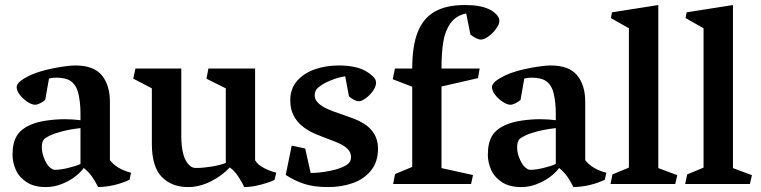

<svg xmlns="http://www.w3.org/2000/svg" viewBox="-20 -739 3055 771"><path d="M104 -238.3Q129.9 -249.5 167 -254.9Q204.1 -260.3 239.7 -260.3Q272.9 -260.3 303.2 -256.3V-282.7Q303.2 -327.1 294.7 -363.5Q286.1 -399.9 260.7 -415.5Q251.5 -421.4 236.6 -424.3Q221.7 -427.2 205.6 -427.2Q191.4 -427.2 176.8 -423.8L161.6 -337.9Q152.3 -329.6 140.6 -324Q128.9 -318.4 120.6 -318.4Q108.4 -318.4 90.6 -329.8Q72.8 -341.3 59.8 -357.9Q46.9 -374.5 46.9 -389.2Q46.9 -401.9 63.5 -414.6Q80.1 -427.2 102.5 -437.5Q142.6 -455.1 198 -465.6Q253.4 -476.1 282.7 -476.1Q356 -476.1 388.7 -436.8Q421.4 -397.5 421.4 -329.1V-95.7Q449.7 -59.6 506.3 -45.4L500 -17.1Q440.4 10.7 374 12.2Q362.3 -11.7 349.1 -30.3Q335.9 -48.8 316.4 -64.5Q302.7 -45.4 278.8 -27.8Q254.9 -10.3 225.1 1Q195.3 12.2 164.1 12.2Q117.2 12.2 87.2 -7.3Q57.1 -26.9 43.7 -56.6Q30.3 -86.4 30.3 -117.7Q30.3 -165 47.4 -193.4Q64.5 -221.7 104 -238.3ZM202.1 -57.1Q222.7 -57.1 253.4 -64.5Q284.2 -71.8 303.2 -80.6V-224.6Q260.7 -219.7 229 -211.4Q197.3 -203.1 179.2 -194.1Q161.1 -185.1 155.8 -178.7Q147.9 -168.5 147.9 -147Q147.9 -123.5 159.7 -97.2Q171.4 -70.8 187 -62Q192.4 -57.1 202.1 -57.1Z M515.1 -423.3 523.9 -463.9H708V-192.4Q708 -103 742.7 -73.2Q748.5 -68.4 754.4 -66.4Q760.3 -64.5 768.1 -64.5Q795.4 -64.5 829.6 -70.1Q863.8 -75.7 886.7 -84.5V-384.3L809.1 -422.9L816.9 -463.9H1004.4V-95.2Q1015.6 -76.2 1042.5 -63Q1069.3 -49.8 1089.4 -45.9L1082.5 -16.6Q1062.5 -6.8 1026.6 2.7Q990.7 12.2 960.4 12.2Q954.1 -3.9 937 -29.8Q919.9 -55.7 902.3 -66.4Q871.6 -33.2 826.4 -10.5Q781.2 12.2 734.9 12.2Q669.9 12.2 629.9 -28.3Q589.8 -68.8 589.8 -162.1V-384.3Z M1256.3 -386.2Q1243.7 -374.5 1243.7 -356.4Q1243.7 -340.3 1255.6 -327.6Q1267.6 -314.9 1290 -303.7Q1312 -293 1354 -279.3Q1382.8 -269.5 1403.3 -261.5Q1423.8 -253.4 1440.9 -242.7Q1466.8 -227.1 1482.4 -201.7Q1498 -176.3 1498 -142.1Q1498 -89.4 1470.2 -54.7Q1442.4 -20 1397 -3.9Q1351.6 12.2 1297.9 12.2Q1242.2 12.2 1202.9 -0.2Q1163.6 -12.7 1127.4 -36.6L1151.4 -154.3L1205.6 -142.6L1227.5 -44.4Q1264.6 -44.4 1308.1 -53.5Q1351.6 -62.5 1374 -78.1Q1389.6 -88.4 1389.6 -108.9Q1389.6 -123 1380.9 -135Q1372.1 -147 1352.5 -157.7Q1335 -167.5 1293.5 -182.6Q1289.6 -184.1 1273.7 -190.2Q1257.8 -196.3 1244.4 -202.1Q1231 -208 1220.7 -213.9Q1145.5 -256.8 1145.5 -335.9Q1145.5 -382.8 1173.1 -414.3Q1200.7 -445.8 1245.1 -460.9Q1289.6 -476.1 1340.3 -476.1Q1405.8 -476.1 1446.3 -455.1Q1462.9 -445.8 1476.6 -433.3Q1490.2 -420.9 1490.2 -407.2Q1490.2 -392.1 1478 -374.5Q1465.8 -356.9 1449 -344.7Q1432.1 -332.5 1421.4 -332.5Q1412.1 -332.5 1400.6 -338.6Q1389.2 -344.7 1381.3 -352.1L1366.2 -432.6Q1338.9 -428.7 1307.1 -415.8Q1275.4 -402.8 1256.3 -386.2Z M1635.3 -68.8V-390.6L1557.1 -420.9L1565.9 -463.9H1635.3Q1635.3 -553.2 1657 -609.1Q1678.7 -665 1725.1 -691.9Q1771.5 -718.8 1846.2 -718.8Q1879.4 -718.8 1902.8 -714.6Q1926.3 -710.4 1945.3 -701.2Q1961.9 -693.4 1973.6 -680.7Q1985.4 -668 1985.4 -655.3Q1985.4 -641.6 1972.4 -623.8Q1959.5 -606 1941.9 -593Q1924.3 -580.1 1911.6 -580.1Q1902.3 -580.1 1890.6 -586.2Q1878.9 -592.3 1869.1 -600.1L1852.1 -685.1Q1810.5 -676.3 1788.8 -645.5Q1767.1 -614.7 1760 -570.6Q1752.9 -526.4 1752.9 -463.9H1906.2L1899.4 -425.3L1752.9 -391.6V-64L1879.4 -36.1L1871.6 0H1558.6L1566.4 -40Z M2012.7 -238.3Q2038.6 -249.5 2075.7 -254.9Q2112.8 -260.3 2148.4 -260.3Q2181.6 -260.3 2211.9 -256.3V-282.7Q2211.9 -327.1 2203.4 -363.5Q2194.8 -399.9 2169.4 -415.5Q2160.2 -421.4 2145.3 -424.3Q2130.4 -427.2 2114.3 -427.2Q2100.1 -427.2 2085.4 -423.8L2070.3 -337.9Q2061 -329.6 2049.3 -324Q2037.6 -318.4 2029.3 -318.4Q2017.1 -318.4 1999.3 -329.8Q1981.4 -341.3 1968.5 -357.9Q1955.6 -374.5 1955.6 -389.2Q1955.6 -401.9 1972.2 -414.6Q1988.8 -427.2 2011.2 -437.5Q2051.3 -455.1 2106.7 -465.6Q2162.1 -476.1 2191.4 -476.1Q2264.6 -476.1 2297.4 -436.8Q2330.1 -397.5 2330.1 -329.1V-95.7Q2358.4 -59.6 2415 -45.4L2408.7 -17.1Q2349.1 10.7 2282.7 12.2Q2271 -11.7 2257.8 -30.3Q2244.6 -48.8 2225.1 -64.5Q2211.4 -45.4 2187.5 -27.8Q2163.6 -10.3 2133.8 1Q2104 12.2 2072.8 12.2Q2025.9 12.2 1995.8 -7.3Q1965.8 -26.9 1952.4 -56.6Q1939 -86.4 1939 -117.7Q1939 -165 1956.1 -193.4Q1973.1 -221.7 2012.7 -238.3ZM2110.8 -57.1Q2131.3 -57.1 2162.1 -64.5Q2192.9 -71.8 2211.9 -80.6V-224.6Q2169.4 -219.7 2137.7 -211.4Q2106 -203.1 2087.9 -194.1Q2069.8 -185.1 2064.5 -178.7Q2056.6 -168.5 2056.6 -147Q2056.6 -123.5 2068.4 -97.2Q2080.1 -70.8 2095.7 -62Q2101.1 -57.1 2110.8 -57.1Z M2433.1 -666.5 2437.5 -689.5 2623.5 -718.8V-64L2699.7 -35.6L2691.4 0H2431.6L2439.5 -38.6L2505.4 -65.9V-625.5Z M2732.9 -666.5 2737.3 -689.5 2923.3 -718.8V-64L2999.5 -35.6L2991.2 0H2731.4L2739.3 -38.6L2805.2 -65.9V-625.5Z"/></svg>

Font: Vesper Libre Medium
Style: Regular
Weight: 500
Designer: Robert Keller & Kimya Gandhi
Foundry: Mota Italic
Version: Version 1.058